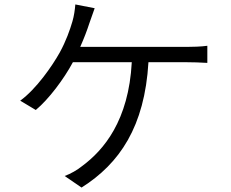

<svg xmlns="http://www.w3.org/2000/svg" viewBox="-20 -808 1040 864"><path d="M406 -771 319 -788C317 -763 313 -736 306 -712C295 -674 277 -623 249 -572C215 -511 143 -407 71 -355L141 -313C199 -361 268 -453 308 -528H573C559 -265 447 -133 350 -61C328 -43 298 -26 271 -16L347 36C518 -72 631 -238 648 -528H821C844 -528 883 -527 913 -525V-602C885 -598 846 -597 821 -597H341C358 -635 372 -672 382 -703C389 -724 398 -749 406 -771Z"/></svg>

Font: Noto Sans JP DemiLight
Style: Regular
Weight: 350
Designer: Ryoko NISHIZUKA 西塚涼子 (kana, bopomofo & ideographs); Paul D. Hunt (Latin, Greek & Cyrillic); Sandoll Communications 산돌커뮤니
Foundry: Adobe
Version: Version 2.004;hotconv 1.0.118;makeotfexe 2.5.65603